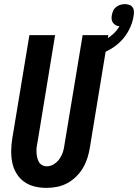

<svg xmlns="http://www.w3.org/2000/svg" viewBox="-20 -906 672 934"><path d="M206 8Q176 8 147.5 1Q119 -6 96.5 -22.5Q74 -39 59.5 -63.5Q45 -88 39.5 -116Q34 -144 34.5 -174Q35 -204 40 -234L123 -735H248L163 -217Q160 -204 158.5 -191.5Q157 -179 157.5 -166.5Q158 -154 160.5 -142Q163 -130 168.5 -119.5Q174 -109 184.5 -103Q195 -97 208 -97Q226 -97 242.5 -107.5Q259 -118 270 -134Q281 -150 286.5 -168Q292 -186 294 -204L382 -735H507L417 -187Q413 -162 405 -137Q397 -112 383.5 -89Q370 -66 350 -46.5Q330 -27 306.5 -14.5Q283 -2 257 3Q231 8 206 8ZM427 -630 412 -682Q433 -687 454.5 -695Q476 -703 495.5 -714.5Q515 -726 532.5 -742.5Q550 -759 561 -778Q551 -779 543 -783.5Q535 -788 529.5 -795.5Q524 -803 523 -812.5Q522 -822 524 -832Q526 -843 530.5 -853.5Q535 -864 544.5 -871.5Q554 -879 565 -882.5Q576 -886 587 -886Q598 -886 608.5 -882.5Q619 -879 625 -870.5Q631 -862 631.5 -851Q632 -840 630 -829Q625 -794 607 -759.5Q589 -725 561 -699Q533 -673 498 -656.5Q463 -640 427 -630Z"/></svg>

Font: Iosevka Curly Extrabold
Style: Italic
Weight: 800
Italic angle: -9°
Monospace: yes
Designer: Belleve Invis
Foundry: Belleve Invis
Version: Version 22.1.2; ttfautohint (v1.8.4)